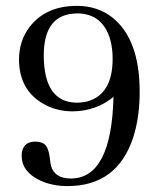

<svg xmlns="http://www.w3.org/2000/svg" viewBox="-20 -547 538 645"><path d="M449.2 -239.3C449.2 -182 442.1 -130.9 427.7 -85.9C391.9 23.4 318.4 78.1 207 78.1C171.9 78.1 140.6 71.6 113.3 58.6C72.9 39.1 52.7 11.4 52.7 -24.4C52.7 -28.3 53.1 -32.2 53.7 -36.1C58.3 -59.6 73.2 -71.3 98.6 -71.3C109.7 -71.3 119.1 -69 127 -64.5C137.4 -57.9 144.2 -41.7 147.5 -15.6C148.8 -3.9 150.1 4.6 151.4 9.8C159.2 38.4 181.6 52.7 218.8 52.7C309.2 52.1 356.8 -39.4 361.3 -221.7C322.9 -189.8 277.3 -173.5 224.6 -172.9C187.5 -172.9 154 -181.6 124 -199.2C70.6 -230.5 43.9 -279.9 43.9 -347.7C43.9 -388.7 55.7 -424.8 79.1 -456.1C115.6 -503.6 168.6 -527.3 238.3 -527.3C284.5 -527.3 324.2 -514.3 357.4 -488.3C418.6 -439.5 449.2 -356.4 449.2 -239.3ZM127 -360.4C127.6 -256.2 164.1 -203.5 236.3 -202.1C249.3 -202.1 261.4 -203.5 272.5 -206.1C329.8 -221.7 358.4 -269.5 358.4 -349.6C358.4 -372.4 355.8 -393.6 350.6 -413.1C333.7 -472.3 296.2 -502 238.3 -502C233.7 -502 228.8 -501.6 223.6 -501C159.2 -494.5 127 -447.6 127 -360.4Z"/></svg>

Font: Abhaya Libre
Style: Regular
Weight: 400
Designer: Pushpananda Ekanayake, Sol Matas, Pathum Egodawatta
Foundry: Mooniak
Version: Version 1.041; ; ttfautohint (v1.5)